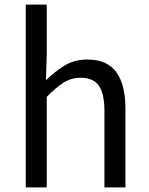

<svg xmlns="http://www.w3.org/2000/svg" viewBox="-20 -816 647 836"><path d="M92.1 0V-796H183.5V-578.3L180 -466.4Q217.7 -503.9 260.8 -530.3Q303.9 -556.8 360.1 -556.8Q445.8 -556.8 486 -502.4Q526.1 -448 526.1 -344.1V0H434.7V-332.4Q434.7 -408.5 410.5 -442.9Q386.3 -477.4 331.5 -477.4Q289.9 -477.4 257 -456.4Q224.2 -435.5 183.5 -394V0Z"/></svg>

Font: Noto Sans TC Thin
Style: Regular
Weight: 100
Designer: Ryoko NISHIZUKA 西塚涼子 (kana, bopomofo & ideographs); Paul D. Hunt (Latin, Greek & Cyrillic); Sandoll Communications 산돌커뮤니
Foundry: Adobe
Version: Version 2.004-H2;hotconv 1.0.118;makeotfexe 2.5.65603